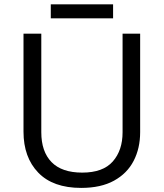

<svg xmlns="http://www.w3.org/2000/svg" viewBox="-20 -872 769 901"><path d="M637.7 -713.9V-252Q637.7 -176.3 607.2 -117.2Q576.7 -58.1 515.1 -24.2Q453.6 9.8 360.8 9.8Q228.5 9.8 159.4 -62Q90.3 -133.8 90.3 -253.9V-713.9H173.8V-251.5Q173.8 -160.6 221.9 -111.3Q270 -62 365.7 -62Q463.4 -62 509.3 -114.3Q555.2 -166.5 555.2 -251V-713.9ZM510.7 -851.6V-786.1H218.3V-851.6Z"/></svg>

Font: Open Sans
Style: Regular
Weight: 400
Designer: Monotype Design Team
Foundry: Monotype Imaging Inc.
Version: Version 3.000; ttfautohint (v1.8.4)